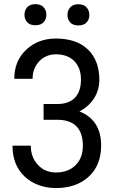

<svg xmlns="http://www.w3.org/2000/svg" viewBox="-20 -909 558 938"><path d="M375.5 -520Q375.5 -577.1 343 -610.4Q310.5 -643.6 252.9 -643.6Q204.1 -643.6 171.6 -609.4Q139.2 -575.2 139.2 -523.9H49.8Q49.8 -611.3 107.9 -666Q166 -720.7 252.9 -720.7Q354 -720.7 409.7 -667Q465.3 -613.3 465.3 -518.6Q465.3 -469.2 439.5 -428.7Q413.6 -388.2 368.2 -364.7Q474.1 -322.3 474.1 -198.2Q474.1 -101.6 413.3 -45.9Q352.5 9.8 252.9 9.8Q210 9.8 170.2 -4.2Q130.4 -18.1 100.6 -46.4Q41 -102.5 41 -197.3H130.4Q130.4 -141.6 164.8 -104Q199.2 -66.4 252.9 -66.4Q313 -66.4 348.9 -101.8Q384.8 -137.2 384.8 -196.3Q384.8 -320.3 266.1 -323.7H192.9V-400.9H259.8Q316.4 -400.9 345.9 -431.6Q375.5 -462.4 375.5 -520ZM99.6 -836.9Q99.6 -858.9 113 -873.8Q126.5 -888.7 152.8 -888.7Q179.2 -888.7 192.9 -873.8Q206.5 -858.9 206.5 -836.9Q206.5 -814.9 192.9 -800.3Q179.2 -785.6 152.8 -785.6Q126.5 -785.6 113 -800.3Q99.6 -814.9 99.6 -836.9ZM309.6 -835.9Q309.6 -857.9 323 -873Q336.4 -888.2 362.8 -888.2Q389.2 -888.2 402.8 -873Q416.5 -857.9 416.5 -835.9Q416.5 -814 402.8 -799.3Q389.2 -784.7 362.8 -784.7Q336.4 -784.7 323 -799.3Q309.6 -814 309.6 -835.9Z"/></svg>

Font: Roboto Condensed
Style: Regular
Weight: 400
Designer: Google
Version: Version 2.001047; 2015